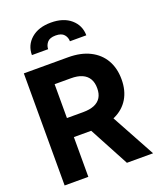

<svg xmlns="http://www.w3.org/2000/svg" viewBox="-170 -1054 960 1157"><g transform="rotate(-20 310.5 -475.5)"><path d="M40.6 0V-718.8H324.2Q405.8 -718.8 463.4 -689.7Q521 -660.7 551.4 -608.2Q581.8 -555.6 581.8 -484Q581.8 -412.3 551 -360.9Q520.1 -309.5 461.7 -282.2Q403.3 -254.9 320.5 -254.9H130.7V-377H295.9Q339.6 -377 368.2 -389Q396.8 -401 411.3 -424.7Q425.8 -448.3 425.6 -484Q425.8 -519.8 411.3 -544.4Q396.8 -569 368.1 -581.7Q339.5 -594.4 295.5 -594.1H192.6V0ZM429.3 -327.3 607.8 0H440L265 -327.3ZM124 -805.7Q123.9 -869.3 171 -910.1Q218.1 -950.8 298 -950.8Q378 -950.8 425.2 -910.1Q472.4 -869.3 472.9 -805.7H367.8Q367.8 -830.2 351.9 -849Q335.9 -867.9 298 -868Q260.2 -867.9 244.2 -848.8Q228.3 -829.8 228.1 -805.7Z"/></g></svg>

Font: Inter Display V
Style: Regular
Weight: 400
Designer: Rasmus Andersson
Foundry: rsms
Version: Version 3.015;git-src